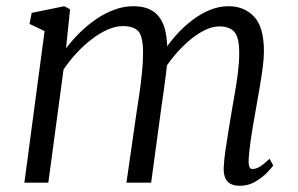

<svg xmlns="http://www.w3.org/2000/svg" viewBox="-20 -588 960 618"><path d="M205.5 -558 192.5 -432.5Q213 -459.5 238 -484Q263 -508.5 291.2 -527.5Q319.5 -546.5 349.2 -557.2Q379 -568 409 -568Q446.5 -568 470.8 -553Q495 -538 506.8 -506.5Q518.5 -475 518.5 -424.5Q518.5 -421 518.2 -417.2Q518 -413.5 518 -410Q518 -406.5 517.5 -402.5L504 -418Q522.5 -447.5 546.5 -474.5Q570.5 -501.5 598 -522.5Q625.5 -543.5 655.2 -555.8Q685 -568 715.5 -568Q766 -568 797.8 -534.5Q829.5 -501 829.5 -423Q829.5 -400 825.5 -369.8Q821.5 -339.5 816 -307.5Q810.5 -275.5 805.5 -247Q801 -221.5 795.8 -192Q790.5 -162.5 786.5 -133Q782.5 -103.5 780.5 -78.5Q779.5 -62 782 -53Q784.5 -44 792 -44Q804 -44 816.8 -51.8Q829.5 -59.5 847.5 -77L859.5 -55.5Q855 -48.5 840 -32.8Q825 -17 802.2 -3.5Q779.5 10 752 10Q734 10 722.2 3.8Q710.5 -2.5 705 -15.2Q699.5 -28 700 -47.5Q701 -71 705.2 -101.5Q709.5 -132 715 -164.2Q720.5 -196.5 725 -225.5Q729.5 -253 735.5 -286.2Q741.5 -319.5 745.8 -353.8Q750 -388 750 -418Q750 -468 734.2 -485.5Q718.5 -503 685.5 -503Q664 -503 639.2 -491Q614.5 -479 589.5 -457.8Q564.5 -436.5 541.8 -409.5Q519 -382.5 501.5 -352.5L519 -400Q517.5 -376.5 514.2 -349.8Q511 -323 507.2 -296.8Q503.5 -270.5 500 -247L466.5 0H387L419 -222.5Q423.5 -251 428.5 -285.2Q433.5 -319.5 437 -354Q440.5 -388.5 440.5 -418Q440.5 -468.5 426.2 -486.2Q412 -504 374.5 -504Q352.5 -504 327.2 -493Q302 -482 276.2 -462.5Q250.5 -443 227 -417.8Q203.5 -392.5 184.5 -364L135.5 0H58.5L123.5 -488L75 -511L82 -546.5L187 -568Z"/></svg>

Font: Merriweather 7pt Light
Style: Italic
Weight: 300
Italic angle: -7.8°
Designer: Eben Sorkin
Foundry: Eben Sorkin
Version: Version 2.200;gftools[0.9.31]